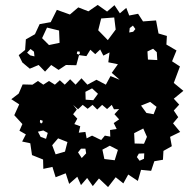

<svg xmlns="http://www.w3.org/2000/svg" viewBox="-20 -735 782 780"><path d="M686 -398 725 -366 686 -334 708 -310 686 -286 704 -259 683 -234 712 -199 671 -179 678 -141 644 -122 642 -86 607 -80 594 -41 553 -45 540 0 501 -26 481 10 450 -15 419 25 382 -10 357 21 334 -12 309 17 294 -17 261 12 247 -31 206 -15 193 -57 156 -49 155 -87 110 -105 103 -153 70 -160 85 -189 59 -204 71 -231 38 -267 58 -311 26 -332 56 -355 72 -392 112 -391 134 -406 156 -391 179 -406 203 -391 223 -409 243 -391 265 -413 287 -391 311 -417 335 -391 372 -411 410 -391 429 -426 466 -411 434 -439 459 -474 420 -482 425 -522 400 -509 387 -534 367 -515 347 -533 331 -507 301 -511 290 -470 248 -471 218 -451 188 -471 163 -444 137 -471 101 -456 71 -481 56 -511 82 -532 85 -575 122 -596 141 -637 186 -645 211 -695 264 -676 298 -705 339 -689 377 -715 415 -688 445 -714 467 -681 493 -703 505 -672 541 -679 561 -648 614 -652 624 -599 658 -589 656 -554 697 -530 679 -486 711 -465ZM444 -664 391 -660 379 -612 418 -572 450 -615ZM520 -631 507 -621 505 -603 521 -606 530 -617ZM220 -611 171 -623 151 -580 179 -552 222 -561ZM602 -537 579 -526 581 -493 619 -491 617 -523ZM118 -525 104 -536 90 -521 103 -510 120 -506ZM303 -526H294L292 -517L299 -513L305 -518ZM354 -376 327 -362 328 -330 359 -328 378 -354ZM616 -301 590 -321 553 -306 575 -276 604 -271ZM391 -166 406 -184 428 -180 427 -207 454 -211 442 -235 464 -250 445 -271 464 -292 443 -291 434 -309 415 -292 395 -309 375 -290 356 -309 336 -293 316 -309 297 -291 277 -309 292 -290 277 -271 294 -253 282 -231 306 -222 300 -196 327 -199 332 -173 354 -184ZM153 -245 143 -248 142 -239 147 -233 153 -238ZM577 -179 562 -213 525 -194 527 -152 565 -151ZM174 -195 156 -205 134 -200 145 -179 167 -171ZM254 -158 216 -173 192 -145 206 -108 244 -119ZM459 -126 426 -143 396 -127 404 -89 446 -84ZM327 -131H309L297 -116L312 -93L330 -112ZM566 -112 544 -111 536 -97 547 -82 565 -90Z"/></svg>

Font: Rubik Gemstones
Style: Regular
Weight: 400
Designer: Hubert and Fischer, NaN
Foundry: Hubert and Fischer, NaN
Version: Version 2.200